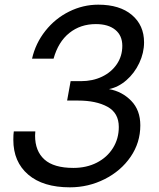

<svg xmlns="http://www.w3.org/2000/svg" viewBox="-20 -792 680 821"><path d="M37 -194Q37 -218 39 -230H131L130 -212Q130 -146 170 -110Q210 -74 294 -74Q350 -74 394 -96.5Q438 -119 463 -159Q488 -199 488 -249Q488 -309 439.5 -335.5Q391 -362 314 -362H267L282 -445H327Q376 -445 416 -464Q456 -483 479.5 -517.5Q503 -552 503 -596Q503 -640 473 -664.5Q443 -689 390 -689Q324 -689 276.5 -651Q229 -613 209 -541H117Q132 -607 174 -660Q216 -713 275.5 -742.5Q335 -772 400 -772Q492 -772 544 -728Q596 -684 596 -611Q596 -566 575.5 -522.5Q555 -479 520.5 -449Q486 -419 446 -411Q502 -401 541 -361Q580 -321 580 -256Q580 -182 538.5 -121.5Q497 -61 427.5 -26Q358 9 279 9Q164 9 100.5 -45.5Q37 -100 37 -194Z"/></svg>

Font: Open Sauce One
Style: Italic
Weight: 400
Italic angle: -10°
Designer: Alfredo Marco Pradil
Foundry: Creative Sauce Fz LLC
Version: Version 1.477